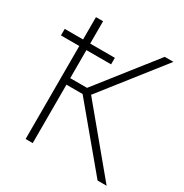

<svg xmlns="http://www.w3.org/2000/svg" viewBox="-165 -841 930 970"><g transform="rotate(30 300.0 -355.5)"><path d="M253.4 -340.8 537.6 0H590.3L292.5 -358.9L569.8 -710.9H519L257.3 -378.9H159.2V-542.5H303.2V-580.6H159.2V-710.9H117.7V-580.6H10.7V-542.5H117.7V0H159.2V-340.8Z"/></g></svg>

Font: Roboto Mono ExtraLight
Style: Regular
Weight: 250
Monospace: yes
Designer: Google
Version: Version 3.000